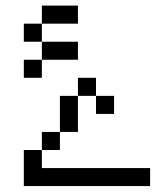

<svg xmlns="http://www.w3.org/2000/svg" viewBox="-20 -582 540 665"><path d="M500 62.5V0H125V-62.5H62.5Q62.5 -62.5 62.5 62.5ZM375 -187.5V-250H312.5V-187.5ZM250 -375V-437.5H125V-375H62.5V-312.5H125V-375ZM250 -500V-562.5H125V-500H62.5V-437.5H125V-500ZM125 -62.5H187.5V-125H125ZM187.5 -125H250Q250 -125 250 -250H187.5Q187.5 -250 187.5 -125ZM250 -250H312.5V-312.5H250Z"/></svg>

Font: CalcUnifontExMono
Style: Regular
Weight: 500
Version: Version 15.0.06